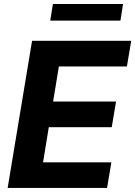

<svg xmlns="http://www.w3.org/2000/svg" viewBox="-20 -929 669 949"><path d="M17.8 0 138.5 -727.3H628.6L607.2 -600.5H271L242.5 -427.2H553.6L532.3 -300.4H221.2L192.8 -126.8H530.5L509.2 0ZM588.1 -909.1 575.3 -827.1H228.3L241.5 -909.1Z"/></svg>

Font: Karasuma Gothic
Style: Bold Italic
Weight: 700
Italic angle: 9.39998°
Designer: Rasmus Andersson / Ryoko Nishizuka
Foundry: Genbu
Version: Version 1.00